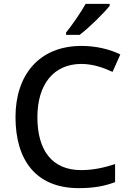

<svg xmlns="http://www.w3.org/2000/svg" viewBox="-20 -961 673 991"><path d="M546 -931V-941H422C397 -896 351 -830 321 -793V-781H391C439 -817 517 -894 546 -931ZM400 -631C461 -631 515 -611 561 -590L601 -680C544 -708 473 -724 401 -724C181 -724 60 -573 60 -357C60 -134 166 10 386 10C464 10 518 0 574 -21V-114C515 -95 460 -83 399 -83C247 -83 173 -187 173 -356C173 -527 258 -631 400 -631Z"/></svg>

Font: Noto Sans Bamum Medium
Style: Regular
Weight: 500
Designer: Monotype Design Team
Foundry: Monotype Imaging Inc.
Version: Version 2.002